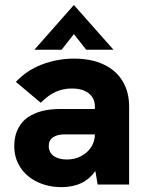

<svg xmlns="http://www.w3.org/2000/svg" viewBox="-20 -738 588 768"><path d="M361.5 -54Q316 10.5 226.5 10.5Q173 10.5 129.8 -10Q86.5 -30.5 61.8 -68Q37 -105.5 37 -154Q37 -196 54.5 -227.5Q72 -259 103 -276Q149 -302 220.5 -302H359.5V-312Q359.5 -345 335.2 -364.5Q311 -384 266.5 -384Q234 -384 204.2 -371.2Q174.5 -358.5 143 -327L43.5 -410.5Q87 -457 148.2 -480.2Q209.5 -503.5 276.5 -503.5Q345 -503.5 394.5 -480.2Q444 -457 470.2 -413.8Q496.5 -370.5 496.5 -312V0H370.5ZM247.5 -100Q278 -100 303.5 -113Q329 -126 344.2 -149Q359.5 -172 359.5 -200.5H240.5Q208.5 -200.5 192.5 -189Q175 -177 175 -154Q175 -129 194.5 -114.5Q214 -100 247.5 -100ZM275.5 -718 434 -539H325L275.5 -601.5L226.5 -539H117.5Z"/></svg>

Font: HK Grotesk ExtraBold
Style: Regular
Weight: 800
Designer: Alfredo Marco Pradil
Foundry: Hanken Design Co.
Version: Version 3.001